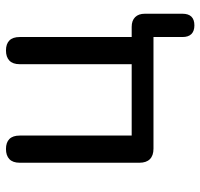

<svg xmlns="http://www.w3.org/2000/svg" viewBox="-34 -500 671 643"><g transform="rotate(-90 301.5 -178.5)"><path d="M538 137Q519 137 509 127Q499 117 499 97V0H125Q102 0 90 -12Q78 -24 78 -47V-448Q78 -471 90 -482.5Q102 -494 124 -494Q146 -494 157.5 -482.5Q169 -471 169 -448V-73H408V-448Q408 -471 420 -482.5Q432 -494 454 -494Q476 -494 487.5 -482.5Q499 -471 499 -448V-30L457 -73H533Q554 -73 565.5 -61.5Q577 -50 577 -29V97Q577 137 538 137Z"/></g></svg>

Font: Nunito Medium
Style: Regular
Weight: 500
Designer: Vernon Adams
Foundry: Vernon Adams
Version: Version 3.602